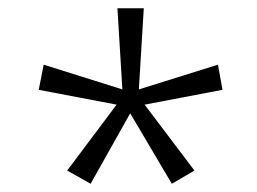

<svg xmlns="http://www.w3.org/2000/svg" viewBox="-20 -765 624 466"><path d="M143 -351 200 -319 296 -490 397 -319 452 -351 331 -511 520 -547 509 -608 317 -548 329 -745H265L277 -548L86 -608L74 -547L263 -511Z"/></svg>

Font: Noto Sans Bengali Light
Style: Regular
Weight: 300
Designer: Jelle Bosma - Monotype Design Team
Foundry: Monotype Imaging Inc.
Version: Version 2.003